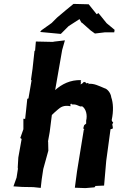

<svg xmlns="http://www.w3.org/2000/svg" viewBox="-20 -960 608 985"><path d="M342 -415C341 -428 339 -423 346 -429L347 -423C346 -428 352 -426 350 -424C379 -427 386 -409 401 -415C422 -402 429 -368 422 -341V-326L412 -318L410 -312L407 -301L413 -297L410 -295L375 -80L364 3L418 5L465 1L470 -6L514 -8L525 -135L547 -297L558 -300L559 -306L556 -322L561 -332L558 -333C563 -331 554 -335 553 -344C563 -390 561 -432 551 -460C548 -486 528 -505 517 -507C486 -520 463 -532 437 -530C433 -526 430 -527 437 -532C432 -532 423 -538 424 -530C419 -540 419 -534 421 -541C416 -531 415 -540 415 -540C407 -537 404 -538 406 -534C402 -533 397 -530 400 -530C393 -528 390 -523 393 -523L395 -537L394 -546L397 -549C340 -551 297 -528 263 -498L299 -704L313 -753L253 -746L254 -745L164 -747L160 -700L157 -699L147 -607L139 -551L142 -548L126 -455L120 -453L114 -396L109 -350L100 -351V-297L84 -252L91 -247L74 -152L71 -101L72 -94L65 -49L49 -4L94 -1L151 0L189 4L194 -40L202 -93L228 -187L227 -234L226 -233L235 -283L246 -370C256 -380 267 -390 278 -399C291 -410 307 -422 342 -415ZM568 -807 527 -841 485 -893 476 -887C463 -904 448 -921 435 -938L357 -940C329 -918 301 -893 273 -870L245 -842L193 -805L186 -796L292 -786L332 -826L388 -862L397 -845L402 -842L446 -803L467 -788L517 -794H566Z"/></svg>

Font: Asimov Print
Style: DIt
Weight: 250
Width: 0
Designer: Google
Version: Version 2.000980: 2014